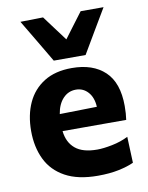

<svg xmlns="http://www.w3.org/2000/svg" viewBox="-87 -836 702 912"><g transform="rotate(-10 263.5 -380.0)"><path d="M311.5 13Q215 13 153.8 -20.8Q92.5 -54.5 63.8 -114.2Q35 -174 35 -251Q35 -328 62 -386.8Q89 -445.5 142.8 -479Q196.5 -512.5 276.5 -512.5Q378.5 -512.5 436 -458Q493.5 -403.5 493.5 -291.5Q493.5 -254 489 -225H182Q188 -170 223.8 -140Q259.5 -110 329.5 -110Q359 -110 401.8 -118.5Q444.5 -127 480 -145L485 -19Q456 -5.5 412 3.8Q368 13 311.5 13ZM278 -408Q241.5 -408 216 -381Q190.5 -354 183 -307L362.5 -310.5Q360 -356 336.5 -382Q313 -408 278 -408ZM199 -562Q167.5 -615 136.8 -667.2Q106 -719.5 75 -771L184.5 -773Q207 -742.5 229.8 -712.2Q252.5 -682 275.5 -651Q298 -681.5 320.5 -711.2Q343 -741 365.5 -771H476Q445.5 -719.5 414.5 -667.2Q383.5 -615 352.5 -562Z"/></g></svg>

Font: Commissioner
Style: Bold
Weight: 700
Designer: Kostas Bartsokas
Foundry: Kostas Bartsokas
Version: Version 1.000; ttfautohint (v1.8.3)